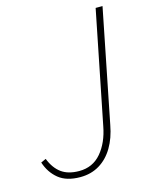

<svg xmlns="http://www.w3.org/2000/svg" viewBox="-104 -728 636 809"><g transform="rotate(-15 214.0 -324.0)"><path d="M146 12Q86 12 51.5 -16Q17 -44 2 -90L24 -100Q41 -57 70.5 -35.5Q100 -14 148 -14Q207 -14 244 -57.5Q281 -101 294 -170L392 -660H422L324 -168Q314 -113 290 -72.5Q266 -32 229.5 -10Q193 12 146 12Z"/></g></svg>

Font: Source Sans 3
Style: Italic
Weight: 200
Italic angle: -11°
Designer: Paul D. Hunt
Foundry: Adobe
Version: Version 3.046;hotconv 1.0.118;makeotfexe 2.5.65603